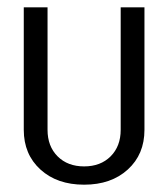

<svg xmlns="http://www.w3.org/2000/svg" viewBox="-20 -500 460 525"><path d="M310 -145V-480H375V-145Q375 -78 329.5 -36.5Q284 5 210 5Q136 5 90.5 -36.5Q45 -78 45 -145V-480H110V-145Q110 -100 137.5 -72.5Q165 -45 210 -45Q255 -45 282.5 -72.5Q310 -100 310 -145Z"/></svg>

Font: Glametrix
Style: Regular
Weight: 500
Designer: gluk
Foundry: gluk
Version: Version 0.40